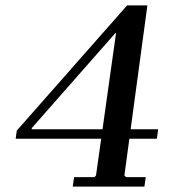

<svg xmlns="http://www.w3.org/2000/svg" viewBox="-20 -690 678 710"><path d="M440 -41 446 -35H519L514 0H249L254 -35H329L335 -41L409 -567H406L98 -217L97 -212H565L560 -177H38L42 -207L450 -670H525Z"/></svg>

Font: Brygada 1918 Medium
Style: Italic
Weight: 500
Italic angle: -8°
Designer: Mateusz Machalski | Borys Kosmynka | Przemek Hoffer
Foundry: NIEPODLEGLA 2018
Version: Version 3.006